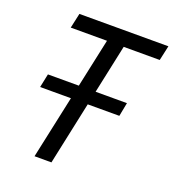

<svg xmlns="http://www.w3.org/2000/svg" viewBox="-127 -787 802 886"><g transform="rotate(20 274.5 -344.0)"><path d="M57 -309 71 -376H459L446 -309ZM142 0 274 -615H96L112 -688H549L533 -615H356L225 0Z"/></g></svg>

Font: Saira SemiCondensed
Style: Italic
Weight: 400
Width: 4
Italic angle: -12°
Designer: Hector Gatti with collaboration of the Omnibus-Type team
Foundry: Omnibus-Type
Version: Version 1.101